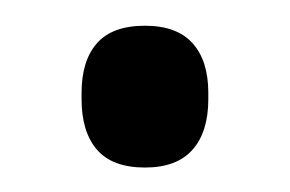

<svg xmlns="http://www.w3.org/2000/svg" viewBox="-20 -124 231 153"><path d="M95.5 9.5Q69.5 9.5 57.2 -4.8Q45 -19 45 -45V-50Q45 -75.5 57.2 -89.5Q69.5 -103.5 95.5 -103.5Q121 -103.5 133.5 -89.5Q146 -75.5 146 -50V-45Q146 -19 133.5 -4.8Q121 9.5 95.5 9.5Z"/></svg>

Font: Anek Tamil
Style: Regular
Weight: 400
Designer: Aadarsh Rajan (Tamil), Yesha Goshar (Latin)
Foundry: Ek Type
Version: Version 1.003